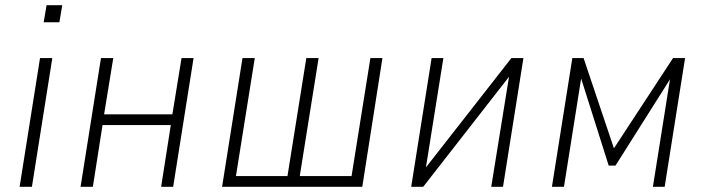

<svg xmlns="http://www.w3.org/2000/svg" viewBox="-20 -714 2693 734"><path d="M147 -629 158 -694H218L207 -629ZM55 0 133 -492H180L102 0Z M288 0 366 -492H413L378 -277H639L674 -492H720L642 0H596L633 -236H372L335 0Z M829 0 907 -492H954L882 -41H1079L1151 -492H1198L1126 -41H1324L1396 -492H1442L1365 0Z M1552 0 1630 -492H1675L1607 -66H1602L1935 -492H1981L1903 0H1858L1927 -427H1931L1598 0Z M2090 0 2168 -492H2211L2327 -147L2553 -492H2599L2521 0H2476L2542 -415H2544L2333 -81H2307L2201 -416H2202L2136 0Z"/></svg>

Font: Nunito Sans 7pt Condensed ExtraLight
Style: Italic
Weight: 250
Width: 3
Italic angle: -9°
Designer: Vernon Adams
Foundry: Vernon Adams
Version: Version 3.101;gftools[0.9.27]